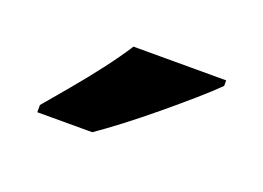

<svg xmlns="http://www.w3.org/2000/svg" viewBox="-42 -849 446 325"><g transform="rotate(20 181.0 -686.0)"><path d="M322 -756Q308 -742 285 -722Q262 -702 235.5 -680Q209 -658 183.5 -638.5Q158 -619 139 -606H40V-619Q56 -638 77.5 -663.5Q99 -689 120 -716.5Q141 -744 155 -766H322Z"/></g></svg>

Font: Noto Sans Gujarati
Style: Regular
Weight: 400
Designer: Jelle Bosma - Monotype Design Team, Universal Thirst
Foundry: Monotype Imaging Inc.
Version: Version 2.102